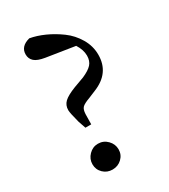

<svg xmlns="http://www.w3.org/2000/svg" viewBox="-189 -847 838 951"><g transform="rotate(-30 230.0 -371.0)"><path d="M168.9 -133.8Q200.2 -133.8 222.2 -111.3Q244.1 -88.9 244.1 -58.6Q244.1 -28.3 222.2 -7.3Q200.2 13.7 168.9 13.7Q137.7 13.7 116.2 -7.3Q94.7 -28.3 94.7 -58.6Q94.7 -88.9 116.7 -111.3Q138.7 -133.8 168.9 -133.8ZM318.4 -607.4 156.2 -632.8Q114.3 -639.6 97.2 -655.3Q80.1 -670.9 80.1 -695.3Q80.1 -741.2 135.7 -755.9Q174.8 -749 217.3 -730Q259.8 -710.9 299.8 -681.6Q339.8 -652.3 365.7 -608.4Q391.6 -564.5 391.6 -514.6Q391.6 -410.2 286.1 -368.2L246.1 -351.6Q210.9 -338.9 200.7 -327.6Q190.4 -316.4 189.5 -291L188.5 -233.4H155.3L140.6 -276.4Q125 -335 125 -350.6Q125 -378.9 144 -397Q163.1 -415 210.9 -433.6L269.5 -455.1Q307.6 -471.7 324.2 -490.2Q340.8 -508.8 340.8 -539.1Q340.8 -572.3 318.4 -607.4Z"/></g></svg>

Font: Bpmf Zihi Serif SemiBold
Style: SemiBold
Weight: 600
Foundry: But Ko
Version: Version 1.320